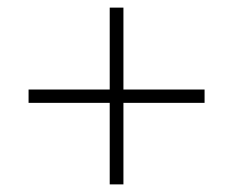

<svg xmlns="http://www.w3.org/2000/svg" viewBox="-20 -605 612 504"><path d="M268 -121H304V-335H517V-370H304V-585H268V-370H55V-335H268Z"/></svg>

Font: Noto Sans Malayalam ExtraLight
Style: Regular
Weight: 200
Designer: Jelle Bosma - Monotype Design Team
Foundry: Monotype Imaging Inc.
Version: Version 2.104